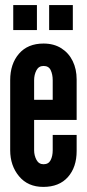

<svg xmlns="http://www.w3.org/2000/svg" viewBox="-20 -726 341 754"><path d="M150 8Q89.5 8 54.8 -33.8Q20 -75.5 20 -136V-411Q20 -475 54.5 -515Q89 -555 151 -555Q191.5 -555 220.8 -536.5Q250 -518 265.5 -486.2Q281 -454.5 281 -414V-255H114V-136Q114 -115.5 123.2 -98.2Q132.5 -81 151 -81Q170.5 -81 178.8 -97Q187 -113 187 -136V-196H281V-133Q281 -69.5 246.8 -30.8Q212.5 8 150 8ZM114 -334H187V-411Q187 -433.5 179.2 -450.2Q171.5 -467 151 -467Q132 -467 123 -449.8Q114 -432.5 114 -411ZM173 -608V-706H266V-608ZM32 -608V-706H125V-608Z"/></svg>

Font: League Gothic
Style: Regular
Weight: 400
Designer: The League of Moveable Type
Version: Version 2.001